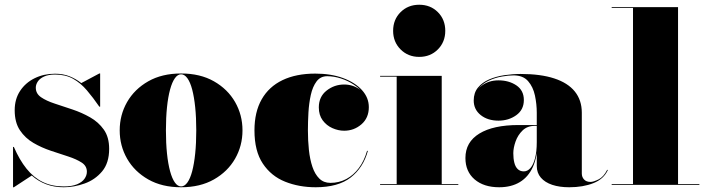

<svg xmlns="http://www.w3.org/2000/svg" viewBox="-20 -780 2980 810"><path d="M35 10V-160H38.5Q62 -105.5 92 -68.2Q122 -31 160.5 -12.2Q199 6.5 249 6.5Q283.5 6.5 305 -2.5Q326.5 -11.5 336.5 -25.8Q346.5 -40 346.5 -55.5Q346.5 -80 324.5 -94.2Q302.5 -108.5 268 -119.8Q233.5 -131 194.5 -144Q155.5 -157 120.8 -177.2Q86 -197.5 64 -230.5Q42 -263.5 42 -315Q42 -362 64.8 -396.5Q87.5 -431 126.2 -450Q165 -469 212 -469Q246.5 -469 273.8 -458Q301 -447 323 -429.5L399 -470H402.5V-330H399Q372.5 -368.5 346.5 -399Q320.5 -429.5 288.5 -447.5Q256.5 -465.5 212.5 -465.5Q184 -465.5 166 -457.2Q148 -449 139.5 -436.2Q131 -423.5 131 -410Q131 -385 153.2 -369.8Q175.5 -354.5 210.8 -343Q246 -331.5 285.5 -318.2Q325 -305 360.2 -285Q395.5 -265 418 -233.2Q440.5 -201.5 440.5 -152Q440.5 -92.5 410.8 -57Q381 -21.5 336.8 -5.8Q292.5 10 249 10Q208 10 174.5 -2.8Q141 -15.5 114 -39.5L38.5 10Z M744 10Q663.5 10 605.5 -23Q547.5 -56 516.2 -110.5Q485 -165 485 -230Q485 -295 516.2 -349.5Q547.5 -404 605.5 -437Q663.5 -470 744 -470Q824.5 -470 882.5 -437Q940.5 -404 971.8 -349.5Q1003 -295 1003 -230Q1003 -165 971.8 -110.5Q940.5 -56 882.5 -23Q824.5 10 744 10ZM744 6.5Q758.5 6.5 770.5 -10Q782.5 -26.5 790.8 -57.8Q799 -89 803.5 -132.5Q808 -176 808 -230Q808 -284 803.5 -327.5Q799 -371 790.8 -402.2Q782.5 -433.5 770.5 -450Q758.5 -466.5 744 -466.5Q729.5 -466.5 717.8 -450Q706 -433.5 697.5 -402.2Q689 -371 684.5 -327.5Q680 -284 680 -230Q680 -176 684.5 -132.5Q689 -89 697.5 -57.8Q706 -26.5 717.8 -10Q729.5 6.5 744 6.5Z M1312 10Q1241.5 10 1182.8 -13.5Q1124 -37 1088.8 -89.8Q1053.5 -142.5 1053.5 -230Q1053.5 -307.5 1084 -361Q1114.5 -414.5 1172 -442Q1229.5 -469.5 1310 -469.5Q1376 -469.5 1427 -450.8Q1478 -432 1507 -400Q1536 -368 1536 -328Q1536 -282.5 1504.8 -255.5Q1473.5 -228.5 1432 -228.5Q1407 -228.5 1382.2 -239.5Q1357.5 -250.5 1341.2 -272.5Q1325 -294.5 1325 -327Q1325 -372 1357.8 -397.8Q1390.5 -423.5 1432 -423.5Q1472 -423.5 1503.5 -398.2Q1535 -373 1535 -328H1532.5Q1532.5 -356.5 1516.5 -380.5Q1500.5 -404.5 1474.2 -422Q1448 -439.5 1418.2 -449Q1388.5 -458.5 1360.5 -458.5Q1332 -458.5 1315.5 -436.5Q1299 -414.5 1291.2 -379.5Q1283.5 -344.5 1281.2 -305Q1279 -265.5 1279 -230Q1279 -187 1283.2 -147.2Q1287.5 -107.5 1298 -76.2Q1308.5 -45 1327 -26.8Q1345.5 -8.5 1374 -8.5Q1410.5 -8.5 1441 -24.8Q1471.5 -41 1494 -71.2Q1516.5 -101.5 1528.5 -143.5H1532Q1512.5 -72.5 1459.5 -31.2Q1406.5 10 1312 10Z M1748.5 -540Q1701.5 -540 1670 -571.5Q1638.5 -603 1638.5 -650Q1638.5 -697.5 1670 -728.8Q1701.5 -760 1748.5 -760Q1796 -760 1827.2 -728.8Q1858.5 -697.5 1858.5 -650Q1858.5 -603 1827.2 -571.5Q1796 -540 1748.5 -540ZM1843.5 -460V-3.5H1913.5V0H1583.5V-3.5H1653.5V-456.5H1583.5V-460Z M2381.5 10Q2340.5 10 2309.8 -0.2Q2279 -10.5 2261.8 -30.5Q2244.5 -50.5 2244.5 -80V-304.5Q2244.5 -340.5 2236.8 -377Q2229 -413.5 2207.8 -437.8Q2186.5 -462 2146.5 -462Q2126 -462 2098 -457.2Q2070 -452.5 2043.5 -440.5Q2017 -428.5 1999.8 -408Q1982.5 -387.5 1982.5 -356H1979.5Q1979.5 -393 2010 -417Q2040.5 -441 2083 -441Q2127 -441 2158.5 -419.8Q2190 -398.5 2190 -358Q2190 -317 2158 -294Q2126 -271 2083 -271Q2037.5 -271 2008 -294.5Q1978.5 -318 1978.5 -356Q1978.5 -388.5 1996.2 -410.2Q2014 -432 2043.2 -444.8Q2072.5 -457.5 2107.5 -462.8Q2142.5 -468 2176.5 -468Q2260.5 -468 2318 -449.2Q2375.5 -430.5 2405 -394Q2434.5 -357.5 2434.5 -304.5V-48Q2434.5 -33 2444 -22.8Q2453.5 -12.5 2471.5 -12.5Q2483 -12.5 2504.8 -23Q2526.5 -33.5 2541.5 -63.5L2544.5 -63Q2527.5 -25 2483.8 -7.5Q2440 10 2381.5 10ZM2086 10Q2021 10 1982.2 -23.2Q1943.5 -56.5 1943.5 -113.5Q1943.5 -180.5 2002.2 -216.5Q2061 -252.5 2167.5 -252.5H2291V-249H2236Q2204.5 -249 2184.5 -229.5Q2164.5 -210 2155 -183Q2145.5 -156 2145.5 -133.5Q2145.5 -111 2149.8 -93.8Q2154 -76.5 2164 -66.8Q2174 -57 2190 -57Q2205.5 -57 2217.8 -71Q2230 -85 2237.2 -112.5Q2244.5 -140 2244.5 -180.5H2247.5Q2247.5 -118.5 2228.2 -76Q2209 -33.5 2173 -11.8Q2137 10 2086 10Z M2840.5 -750V-3.5H2930.5V0H2560.5V-3.5H2650.5V-746.5H2560.5V-750Z"/></svg>

Font: Bodoni Moda 48pt Black
Style: Regular
Weight: 900
Designer: Owen Earl
Foundry: indestructible type
Version: Version 2.004